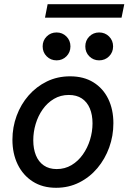

<svg xmlns="http://www.w3.org/2000/svg" viewBox="-20 -893 616 921"><path d="M249 7.8Q184.1 7.8 137.2 -22.2Q90.3 -52.2 64.9 -104.2Q39.6 -156.2 39.6 -222.7Q39.6 -282.7 59.8 -337.6Q80.1 -392.6 117.2 -435.1Q154.3 -477.5 204.8 -502.2Q255.4 -526.9 316.4 -526.9Q381.8 -526.9 428.2 -498Q474.6 -469.2 499.3 -418.5Q523.9 -367.7 523.9 -301.8Q523.9 -241.2 503.9 -185.8Q483.9 -130.4 447.3 -86.7Q410.6 -43 360.1 -17.6Q309.6 7.8 249 7.8ZM252 -82Q291 -82 322.8 -100.8Q354.5 -119.6 377.2 -151.6Q399.9 -183.6 411.9 -222.7Q423.8 -261.7 423.8 -301.3Q423.8 -342.3 410.9 -373Q397.9 -403.8 372.6 -420.7Q347.2 -437.5 310.1 -437.5Q270.5 -437.5 238.8 -418.7Q207 -399.9 184.8 -368.4Q162.6 -336.9 151.1 -298.3Q139.6 -259.8 139.6 -220.2Q139.6 -179.2 152.3 -147.9Q165 -116.7 190.2 -99.4Q215.3 -82 252 -82ZM455.6 -603.5Q427.7 -603.5 408.4 -622.8Q389.2 -642.1 389.2 -670.4Q389.2 -698.7 408.4 -718Q427.7 -737.3 455.6 -737.3Q483.9 -737.3 503.2 -718Q522.5 -698.7 522.5 -670.4Q522.5 -642.1 503.2 -622.8Q483.9 -603.5 455.6 -603.5ZM251.5 -603.5Q223.1 -603.5 203.9 -622.8Q184.6 -642.1 184.6 -670.4Q184.6 -698.7 203.9 -718Q223.1 -737.3 251.5 -737.3Q279.3 -737.3 298.6 -718Q317.9 -698.7 317.9 -670.4Q317.9 -642.1 298.6 -622.8Q279.3 -603.5 251.5 -603.5ZM195.8 -808.1 208.5 -873H576.2L563 -808.1Z"/></svg>

Font: Reddit Sans Medium
Style: Italic
Weight: 500
Italic angle: -11.25°
Designer: Stephen Hutchings
Version: Version 1.013